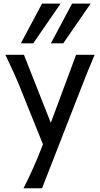

<svg xmlns="http://www.w3.org/2000/svg" viewBox="-20 -801 553 1061"><path d="M212.4 239.3H109.9Q123.5 212.9 137.5 183.6Q151.4 154.3 164.8 124.3Q178.2 94.2 190.4 64.7Q202.6 35.2 212.9 7.8L217.3 -3.9L87.9 -324.7Q74.7 -357.9 55.9 -399.4Q37.1 -440.9 9.8 -498H112.3L260.7 -122.1L400.4 -498H502.9Q478.5 -441.4 462.2 -400.1Q445.8 -358.9 432.6 -325.2ZM314.9 -781.2 163.6 -561.5H95.2L212.4 -781.2ZM481 -781.2 329.6 -561.5H261.2L378.4 -781.2Z"/></svg>

Font: Andika FrenchTight
Style: Regular
Weight: 400
Designer: Victor Gaultney, Annie Olsen, Julie Remington, Don Collingsworth, Eric Hays, Becca Hirsbrunner
Foundry: SIL International
Version: Version 5.000 ; Dig1 Dig4Opn Dig7 LnSpcTght